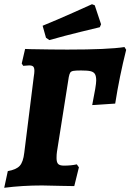

<svg xmlns="http://www.w3.org/2000/svg" viewBox="-23 -879 618 910"><path d="M14 -68Q54 -75 70.5 -93Q87 -111 92 -155L137 -515Q140 -533 140 -543Q140 -558 134.5 -563.5Q129 -569 115 -569L87 -567L80 -578L96 -647Q113 -647 123 -646Q227 -644 297 -644Q489 -644 567 -656L575 -643Q543 -516 523 -388L414 -381Q433 -475 433 -497Q433 -518 427 -528Q421 -538 406.5 -541.5Q392 -545 361 -545Q335 -545 324.5 -543Q314 -541 310 -535Q306 -529 303 -514L247 -160Q245 -148 245 -130Q245 -109 253 -101.5Q261 -94 280 -94Q314 -94 341 -100L351 -86L329 3L269 2L176 0Q83 0 -3 11ZM211 -689 195 -700 179 -757Q250 -786 321.5 -818Q393 -850 413 -859L426 -854L456 -764L450 -750Q429 -745 357 -727.5Q285 -710 211 -689Z"/></svg>

Font: Alegreya ExtraBold
Style: Italic
Weight: 800
Italic angle: -7°
Designer: Juan Pablo del Peral
Foundry: Huerta Tipografica
Version: Version 2.007; ttfautohint (v1.6)